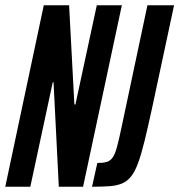

<svg xmlns="http://www.w3.org/2000/svg" viewBox="-29 -708 680 728"><path d="M-9 0 137 -688H233L253 -312H257L338 -688H433L286 0H194L174 -396H171L86 0ZM320 0 340 -90Q362 -90 375.5 -94Q389 -98 398 -110.5Q407 -123 414.5 -150.5Q422 -178 432 -226L530 -688H631L548 -300Q532 -226 519.5 -175Q507 -124 495 -91Q483 -58 468.5 -39.5Q454 -21 434 -12.5Q414 -4 386.5 -2Q359 0 320 0Z"/></svg>

Font: Saira UltraCondensed
Style: Bold Italic
Weight: 700
Width: 1
Italic angle: -12°
Designer: Hector Gatti with collaboration of the Omnibus-Type team
Foundry: Omnibus-Type
Version: Version 1.101